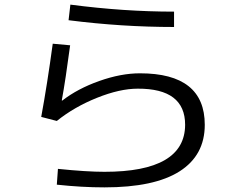

<svg xmlns="http://www.w3.org/2000/svg" viewBox="-20 -770 1040 830"><path d="M283.2 -574.2Q263.7 -426.8 247.1 -335.9L249 -335Q315.4 -386.7 409.2 -419.9Q502.9 -453.1 585 -453.1Q865.2 -453.1 865.2 -230.5Q865.2 -98.6 756.3 -29.3Q647.5 40 431.6 40Q334 40 225.6 28.3L230.5 -40Q354.5 -27.3 431.6 -27.3Q779.3 -27.3 780.3 -230.5Q780.3 -387.7 575.2 -386.7Q498 -386.7 399.4 -347.2Q300.8 -307.6 225.6 -247.1L158.2 -264.6Q184.6 -408.2 208 -581.1ZM284.2 -750Q515.6 -719.7 732.4 -719.7V-653.3Q506.8 -653.3 276.4 -682.6Z"/></svg>

Font: Mgen+ 1c regular
Style: Regular
Weight: 400
Designer: [Source Han Sans]
Ryoko NISHIZUKA  (kana & ideographs); Paul D. Hunt (Latin, Greek & Cyrillic); Wenlong ZHANG  (bopomofo
Version: Version 1.059.20150602